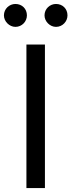

<svg xmlns="http://www.w3.org/2000/svg" viewBox="-48 -953 362 973"><path d="M179.7 -727.3H85.9V0H179.7ZM-28.1 -875C-28.1 -844.5 -0.7 -816.8 30.2 -816.8C63.6 -816.8 88.4 -844.5 88.4 -875C88.4 -908.4 63.6 -932.9 30.2 -932.9C-0.7 -932.9 -28.1 -908.4 -28.1 -875ZM177.6 -875C177.6 -844.5 204.9 -816.8 235.8 -816.8C269.2 -816.8 294 -844.5 294 -875C294 -908.4 269.2 -932.9 235.8 -932.9C204.9 -932.9 177.6 -908.4 177.6 -875Z"/></svg>

Font: Margiela Sans Text
Style: Regular
Weight: 400
Designer: Stefan Endress, Andreas Faust
Version: Version 1.100;FEAKit 1.0